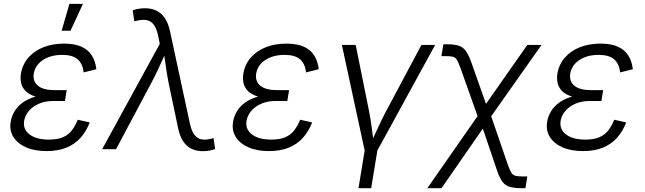

<svg xmlns="http://www.w3.org/2000/svg" viewBox="-20 -781 3374 1005"><path d="M223.6 9.8Q160.6 9.8 116 -10Q71.3 -29.8 49.8 -64.5Q28.3 -99.1 36.1 -145Q40.5 -171.4 55.2 -196.8Q69.8 -222.2 96.7 -242.4Q123.5 -262.7 164.3 -274.9Q205.1 -287.1 261.7 -287.1H325.2L319.8 -252.4H258.3Q218.3 -252.4 185.8 -239Q153.3 -225.6 132.6 -202.1Q111.8 -178.7 106.4 -148.9Q99.1 -104.5 134.5 -77.4Q169.9 -50.3 236.3 -50.3Q280.3 -50.3 308.8 -62.5Q337.4 -74.7 355.5 -97.9Q373.5 -121.1 387.2 -154.3L449.7 -140.1Q432.1 -94.2 402.3 -60.5Q372.6 -26.9 328.4 -8.5Q284.2 9.8 223.6 9.8ZM258.3 -264.6Q202.6 -264.6 167.7 -275.1Q132.8 -285.6 114.3 -304.2Q95.7 -322.8 90.6 -346.7Q85.4 -370.6 89.8 -397Q98.6 -445.8 129.6 -480.7Q160.6 -515.6 208.3 -534.2Q255.9 -552.7 315.4 -552.7Q370.6 -552.7 406.2 -536.6Q441.9 -520.5 460.7 -490.7Q479.5 -460.9 484.4 -418.9L418 -401.9Q413.1 -446.8 386.7 -470.2Q360.4 -493.7 305.7 -493.7Q245.1 -493.7 204.6 -466.8Q164.1 -439.9 156.7 -395Q150.9 -355 179 -332Q207 -309.1 267.1 -309.1H329.1L321.8 -264.6ZM302.7 -620.1 343.3 -760.7H414.1L349.1 -620.1Z M514.6 0 816.4 -551.3 807.6 -594.2Q799.8 -632.3 784.7 -652.1Q769.5 -671.9 746.6 -675.8Q723.6 -679.7 691.4 -671.4L683.1 -669.4L674.8 -726.6Q686 -731.4 702.9 -734.6Q719.7 -737.8 738.8 -737.8Q772.9 -737.8 799.1 -725.1Q825.2 -712.4 843 -686Q860.8 -659.7 869.6 -618.7L974.1 -133.8Q982.4 -95.2 997.8 -75.2Q1013.2 -55.2 1036.1 -51.3Q1059.1 -47.4 1089.8 -56.2L1097.7 -58.1L1106 -1Q1095.2 3.4 1078.4 6.8Q1061.5 10.3 1041.5 10.3Q1007.3 10.3 981.4 -2.7Q955.6 -15.6 938.5 -41.7Q921.4 -67.9 912.6 -108.9L863.3 -343.3Q853.5 -390.6 847.7 -436.3Q841.8 -481.9 834.5 -526.9H857.4Q836.4 -482.4 815.9 -436.3Q795.4 -390.1 770 -343.3L587.4 0Z M1387.7 9.8Q1324.7 9.8 1280 -10Q1235.4 -29.8 1213.9 -64.5Q1192.4 -99.1 1200.2 -145Q1204.6 -171.4 1219.2 -196.8Q1233.9 -222.2 1260.7 -242.4Q1287.6 -262.7 1328.4 -274.9Q1369.1 -287.1 1425.8 -287.1H1489.3L1483.9 -252.4H1422.4Q1382.3 -252.4 1349.9 -239Q1317.4 -225.6 1296.6 -202.1Q1275.9 -178.7 1270.5 -148.9Q1263.2 -104.5 1298.6 -77.4Q1334 -50.3 1400.4 -50.3Q1444.3 -50.3 1472.9 -62.5Q1501.5 -74.7 1519.5 -97.9Q1537.6 -121.1 1551.3 -154.3L1613.8 -140.1Q1596.2 -94.2 1566.4 -60.5Q1536.6 -26.9 1492.4 -8.5Q1448.2 9.8 1387.7 9.8ZM1422.4 -264.6Q1366.7 -264.6 1331.8 -275.1Q1296.9 -285.6 1278.3 -304.2Q1259.8 -322.8 1254.6 -346.7Q1249.5 -370.6 1253.9 -397Q1262.7 -445.8 1293.7 -480.7Q1324.7 -515.6 1372.3 -534.2Q1419.9 -552.7 1479.5 -552.7Q1534.7 -552.7 1570.3 -536.6Q1606 -520.5 1624.8 -490.7Q1643.6 -460.9 1648.4 -418.9L1582 -401.9Q1577.1 -446.8 1550.8 -470.2Q1524.4 -493.7 1469.7 -493.7Q1409.2 -493.7 1368.7 -466.8Q1328.1 -439.9 1320.8 -395Q1314.9 -355 1343 -332Q1371.1 -309.1 1431.2 -309.1H1493.2L1485.8 -264.6Z M1889.6 10.7 1769.5 -545.9H1841.8L1911.1 -202.6Q1920.4 -156.7 1926 -110.8Q1931.6 -64.9 1939 -21.5H1915.5Q1937 -64.9 1957.8 -110.8Q1978.5 -156.7 2002.9 -202.6L2186 -545.9H2257.8L1953.1 10.7ZM1856.4 204.1 1890.6 -3.9H1957L1922.9 204.1Z M2216.8 204.1 2505.4 -210H2538.1L2639.2 84Q2648.9 110.8 2657 123.5Q2665 136.2 2679 139.4Q2692.9 142.6 2718.8 142.6H2740.2L2730 204.1H2711.9Q2672.9 204.1 2648.9 197.3Q2625 190.4 2610.1 170.7Q2595.2 150.9 2582 112.3L2507.3 -107.9L2291 204.1ZM2487.3 -151.9 2390.6 -424.3Q2379.9 -454.1 2371.8 -467.3Q2363.8 -480.5 2350.8 -483.9Q2337.9 -487.3 2311.5 -487.3H2290.5L2300.8 -549.3H2318.8Q2357.4 -549.3 2380.4 -542Q2403.3 -534.7 2418.5 -513.9Q2433.6 -493.2 2447.8 -452.6L2523.9 -237.3L2740.2 -545.9H2814.5L2536.6 -151.9Z M3031.7 9.8Q2968.8 9.8 2924.1 -10Q2879.4 -29.8 2857.9 -64.5Q2836.4 -99.1 2844.2 -145Q2848.6 -171.4 2863.3 -196.8Q2877.9 -222.2 2904.8 -242.4Q2931.6 -262.7 2972.4 -274.9Q3013.2 -287.1 3069.8 -287.1H3133.3L3127.9 -252.4H3066.4Q3026.4 -252.4 2993.9 -239Q2961.4 -225.6 2940.7 -202.1Q2919.9 -178.7 2914.6 -148.9Q2907.2 -104.5 2942.6 -77.4Q2978 -50.3 3044.4 -50.3Q3088.4 -50.3 3116.9 -62.5Q3145.5 -74.7 3163.6 -97.9Q3181.6 -121.1 3195.3 -154.3L3257.8 -140.1Q3240.2 -94.2 3210.4 -60.5Q3180.7 -26.9 3136.5 -8.5Q3092.3 9.8 3031.7 9.8ZM3066.4 -264.6Q3010.7 -264.6 2975.8 -275.1Q2940.9 -285.6 2922.4 -304.2Q2903.8 -322.8 2898.7 -346.7Q2893.6 -370.6 2897.9 -397Q2906.7 -445.8 2937.7 -480.7Q2968.8 -515.6 3016.4 -534.2Q3064 -552.7 3123.5 -552.7Q3178.7 -552.7 3214.4 -536.6Q3250 -520.5 3268.8 -490.7Q3287.6 -460.9 3292.5 -418.9L3226.1 -401.9Q3221.2 -446.8 3194.8 -470.2Q3168.5 -493.7 3113.8 -493.7Q3053.2 -493.7 3012.7 -466.8Q2972.2 -439.9 2964.8 -395Q2959 -355 2987.1 -332Q3015.1 -309.1 3075.2 -309.1H3137.2L3129.9 -264.6Z"/></svg>

Font: Inter Light
Style: Italic
Weight: 300
Italic angle: -9.3988°
Designer: Rasmus Andersson
Foundry: rsms
Version: Version 4.001;git-66647c0bb